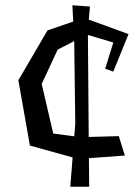

<svg xmlns="http://www.w3.org/2000/svg" viewBox="-20 -595 530 732"><path d="M456 -2 278 11 94 -40 50 -289 161 -479 300 -527 470 -465 412 -322 381 -333 412 -433 311 -463 200 -406 139 -275 183 -86 288 -72 433 -76ZM323 -570 315 -482 318 -103 320 117H248L267 -125L263 -437L256 -575Z"/></svg>

Font: Underdog
Style: Regular
Weight: 400
Designer: Sergey Steblina
Foundry: Sergey Steblina, Jovanny Lemonad
Version: Version 1.001; ttfautohint (v0.9)